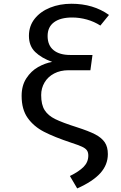

<svg xmlns="http://www.w3.org/2000/svg" viewBox="-20 -790 655 1038"><path d="M569.2 -709.2 522.6 -651.8Q489.2 -673.3 449.5 -684.4Q409.7 -695.4 370.3 -695.4Q306.7 -695.4 272.1 -669.7Q237.4 -644.1 237.4 -595.4Q237.4 -545.1 269.5 -519Q301.5 -492.8 359.5 -492.8H480L468.7 -410.3H351.3Q306.2 -410.3 272.6 -392.6Q239 -374.9 220.8 -344.1Q202.6 -313.3 202.6 -275.9Q202.6 -224.1 221.3 -194.6Q240 -165.1 278.5 -146.2Q316.9 -127.2 395.9 -102.1Q460 -81.5 494.6 -63.6Q529.2 -45.6 546.2 -20.8Q563.1 4.1 563.1 43.1Q563.1 101 522.3 146.2Q481.5 191.3 397.4 228.7L357.9 161.5Q407.2 137.4 432.3 111.8Q457.4 86.2 457.4 50.8Q457.4 33.3 449.7 22.6Q442.1 11.8 423.3 3.1Q404.6 -5.6 366.7 -17.9Q272.8 -49.2 217.7 -77.7Q162.6 -106.2 129.7 -152.3Q96.9 -198.5 96.9 -271.8Q96.9 -327.7 122.6 -366.9Q148.2 -406.2 185.9 -427.4Q223.6 -448.7 262.1 -455.4Q204.6 -475.9 170.5 -508.7Q136.4 -541.5 136.4 -596.4Q136.4 -649.2 167.4 -688.5Q198.5 -727.7 250.8 -748.7Q303.1 -769.7 366.2 -769.7Q484.6 -769.7 569.2 -709.2Z"/></svg>

Font: Fira Code Fixed Retina
Style: Regular
Weight: 450
Monospace: yes
Designer: Carrois Corporate, Edenspiekermann AG, Nikita Prokopov
Foundry: Carrois Corporate, Edenspiekermann AG, Nikita Prokopov
Version: Version 5.002